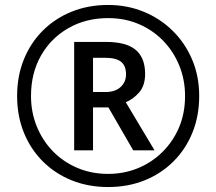

<svg xmlns="http://www.w3.org/2000/svg" viewBox="-20 -744 872 774"><path d="M416 10Q336 10 269 -17Q202 -44 152.5 -93.5Q103 -143 76 -210Q49 -277 49 -357Q49 -437 76 -504Q103 -571 152.5 -620.5Q202 -670 269 -697Q336 -724 416 -724Q492 -724 558.5 -697Q625 -670 675.5 -620.5Q726 -571 754.5 -504Q783 -437 783 -357Q783 -277 756 -210Q729 -143 679.5 -93.5Q630 -44 563 -17Q496 10 416 10ZM416 -43Q480 -43 536 -66Q592 -89 635 -131.5Q678 -174 702 -231Q726 -288 726 -357Q726 -422 703 -479Q680 -536 638.5 -579Q597 -622 540.5 -646.5Q484 -671 416 -671Q326 -671 255.5 -630.5Q185 -590 145 -519.5Q105 -449 105 -357Q105 -292 128 -235Q151 -178 192.5 -135Q234 -92 291 -67.5Q348 -43 416 -43ZM279 -138V-575H407Q489 -575 527 -543Q565 -511 565 -446Q565 -399 541 -371.5Q517 -344 487 -332L603 -138H517L417 -311H355V-138ZM355 -373H405Q444 -373 466 -393Q488 -413 488 -444Q488 -479 468 -495Q448 -511 404 -511H355Z"/></svg>

Font: Noto IKEA Simplified Chinese
Style: Regular
Weight: 400
Designer: Monotype Design Team
Foundry: Monotype Imaging Inc.
Version: Version 1.100